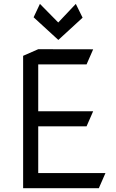

<svg xmlns="http://www.w3.org/2000/svg" viewBox="-20 -983 602 993"><path d="M281.7 -776.4 153.8 -893.6 186.5 -962.9 281.2 -866.7 372.1 -962.9 407.2 -891.6ZM177.7 -329.6V-87.9H525.4L491.2 -9.8H99.6V-694.3L177.7 -728.5L461.9 -728L427.7 -649.9H177.7V-407.7H461.9L427.7 -329.6Z"/></svg>

Font: NovaMono
Style: Regular
Weight: 400
Monospace: yes
Version: Version 1.2